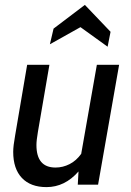

<svg xmlns="http://www.w3.org/2000/svg" viewBox="-20 -755 534 785"><path d="M34 -134Q34 -158 42 -202L91 -490H182L135 -216Q129 -181 129 -162Q129 -70 207 -70Q237 -70 264.5 -84Q292 -98 312 -126L376 -490H467L381 0H298L301 -54Q245 10 170 10Q105 10 69.5 -27.5Q34 -65 34 -134ZM199 -638 327 -735 432 -625 420 -564 309 -644 184 -574Z"/></svg>

Font: Cabin
Style: Italic
Weight: 400
Italic angle: -7°
Designer: Pablo Impallari
Foundry: Pablo Impallari. http://www.impallari.com Igino Marini. http://www.ikern.com
Version: Version 2.200